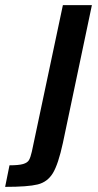

<svg xmlns="http://www.w3.org/2000/svg" viewBox="-123 -530 382 748"><path d="M1 61 122 -510H235L122 27Q104 110 83 144.5Q62 179 24 188.5Q-14 198 -103 198L-86 114Q-50 114 -33 109Q-16 104 -10 93.5Q-4 83 1 61Z"/></svg>

Font: Saira Semi Condensed Medium
Style: Italic
Weight: 500
Width: 4
Italic angle: -12°
Designer: Hector Gatti with collaboration of the Omnibus-Type team
Foundry: Omnibus-Type
Version: Version 1.001; ttfautohint (v1.8)